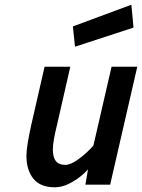

<svg xmlns="http://www.w3.org/2000/svg" viewBox="-20 -783 602 814"><path d="M92 -123Q92 -160 112 -251L169 -500H278L223 -259Q204 -183 204 -149Q204 -117 216.5 -100.5Q229 -84 257 -84Q280 -84 314.5 -109.5Q349 -135 376 -166L453 -500H562L447 0H342L353 -65Q328 -36 288.5 -12.5Q249 11 212 11Q151 11 121.5 -25.5Q92 -62 92 -123ZM289 -671 537 -763 546 -666 298 -585Z"/></svg>

Font: Cairo SemiBold
Style: Italic
Weight: 600
Italic angle: -13°
Designer: Mohamed Gaber, Accademia di Belle Arti di Urbino and others
Foundry: Kief Type Foundry, Accademia di Belle Arti di Urbino and others
Version: Version 3.011